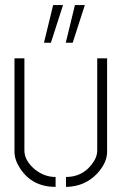

<svg xmlns="http://www.w3.org/2000/svg" viewBox="-20 -732 479 757"><path d="M239.3 -563.5 275.4 -711.9H314.5L266.6 -563.5ZM153.3 -563.5 189.5 -711.9H228.5L180.7 -563.5ZM37.1 -133.8V-502H76.2V-138.7Q76.2 -98.6 118.2 -63.5Q155.3 -34.2 199.2 -34.2V4.9Q107.4 4.9 59.6 -67.4Q37.1 -101.6 37.1 -133.8ZM240.2 4.9V-34.2Q303.7 -34.2 341.8 -84Q363.3 -111.3 363.3 -138.7V-502H402.3V-133.8Q402.3 -89.8 362.3 -46.9Q313.5 3.9 240.2 4.9Z"/></svg>

Font: Post No Bills Colombo
Style: Light
Weight: 400
Designer: Kosala Senevirathne, Siva Puranthara, Lasantha Premarathna, Tharique Azeez
Foundry: Mooniak
Version: Version 1.220 ; ttfautohint (v1.5)